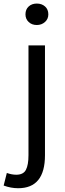

<svg xmlns="http://www.w3.org/2000/svg" viewBox="-64 -793 358 1057"><path d="M36.1 243.2Q-3.9 243.2 -43.9 228.5L-26.4 159.2Q1 168.9 25.4 168.9Q64.5 168.9 78.6 142.1Q92.8 115.2 92.8 61.5V-543H183.6V61.5Q183.6 243.2 36.1 243.2ZM138.7 -655.3Q111.3 -655.3 93.8 -671.9Q76.2 -688.5 76.2 -713.9Q76.2 -741.2 93.8 -757.3Q111.3 -773.4 138.7 -773.4Q166 -773.4 184.1 -757.3Q202.1 -741.2 202.1 -713.9Q202.1 -688.5 183.6 -671.9Q165 -655.3 138.7 -655.3Z"/></svg>

Font: Nasu
Style: Regular
Weight: 400
Designer: Ryoko NISHIZUKA (kana &amp; ideographs); Paul D. Hunt (Latin, Greek &amp; Cyrillic); Wenlong ZHANG (bopomofo); Sandoll C
Version: Version 2014.1215